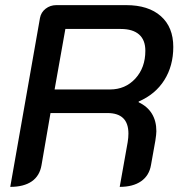

<svg xmlns="http://www.w3.org/2000/svg" viewBox="-20 -720 707 749"><path d="M136 -650Q140 -672 158 -686Q176 -700 200 -700H472Q559 -700 607.5 -657Q656 -614 656 -537Q656 -463 621 -407.5Q586 -352 521 -324V-321Q555 -305 572.5 -276.5Q590 -248 590 -208Q590 -197 586 -171L569 -76Q562 -35 530.5 -13Q499 9 447 9L478 -165Q481 -183 481 -199Q481 -279 399 -279H177L142 -76Q135 -34 104 -12.5Q73 9 20 9ZM409 -371Q469 -371 508 -413.5Q547 -456 547 -522Q547 -564 522.5 -585.5Q498 -607 451 -607H235L193 -371Z"/></svg>

Font: K2D Medium
Style: Italic
Weight: 500
Italic angle: -10°
Designer: Katatrad Aksorn Co.,Ltd.
Foundry: Cadson Demak Co.,Ltd.
Version: Version 1.000; ttfautohint (v1.6)